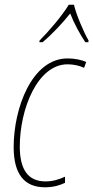

<svg xmlns="http://www.w3.org/2000/svg" viewBox="-20 -785 396 815"><path d="M148 -613 147 -606H161C205 -643 248 -690 278 -728C294 -686 320 -639 342 -606H355L356 -613C336 -647 303 -724 294 -765H272C243 -717 187 -652 148 -613ZM171 10C208 10 235 1 256 -9V-35C230 -23 204 -15 173 -15C100 -15 64 -64 64 -163C64 -322 139 -512 267 -512C291 -512 316 -507 337 -497L346 -522C326 -531 297 -537 267 -537C115 -537 38 -325 38 -161C38 -46 83 10 171 10Z"/></svg>

Font: Noto Sans Condensed Thin
Style: Italic
Weight: 100
Width: 3
Italic angle: -12°
Designer: Monotype Design Team
Foundry: Monotype Imaging Inc.
Version: Version 2.013